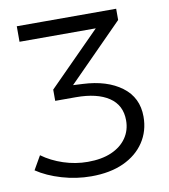

<svg xmlns="http://www.w3.org/2000/svg" viewBox="-80 -768 742 841"><g transform="rotate(-10 291.0 -348.0)"><path d="M292 -401Q399 -396 464 -347.5Q529 -299 529 -214Q529 -150 496 -100.5Q463 -51 403 -23.5Q343 4 259 4Q193 4 128.5 -15Q64 -34 18 -65L53 -126Q94 -96 147 -78.5Q200 -61 255 -61Q317 -61 360.5 -80Q404 -99 427.5 -133Q451 -167 451 -211Q451 -279 398.5 -314Q346 -349 252 -349H160V-399L417 -658L428 -631H51V-700H493V-650L224 -378L213 -405Z"/></g></svg>

Font: Alexandria Light
Style: Regular
Weight: 300
Designer: Mohamed Gaber
Foundry: Kief Type Foundry
Version: Version 5.100